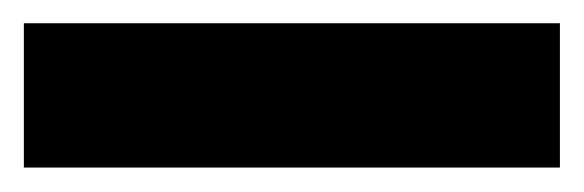

<svg xmlns="http://www.w3.org/2000/svg" viewBox="-30 22 490 161"><path d="M-10 162.5V41.5H439.5V162.5Z"/></svg>

Font: Heraclito
Style: Bold
Weight: 700
Designer: Kostas Bartsokas (font) & Cristiano Sobral (main changes)
Foundry: Kostas Bartsokas (font) & Cristiano Sobral (main changes)
Version: Version 1.00;July 8, 2020;FontCreator 13.0.0.2655 64-bit